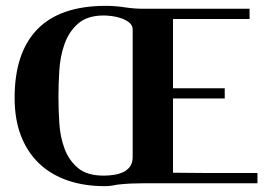

<svg xmlns="http://www.w3.org/2000/svg" viewBox="-20 -627 945 657"><path d="M30 -292Q30 -447 108 -527Q186 -607 342 -607Q374 -607 406.5 -602Q439 -597 471 -597H834V-562H572V-325H749V-290H572V-36L687 -35H861V0H479Q454 0 429.5 1Q405 2 380 5Q358 10 339 10Q267 10 210 -10Q153 -30 113 -68.5Q73 -107 51.5 -163Q30 -219 30 -292ZM335 -26Q351 -26 368.5 -28.5Q386 -31 400.5 -37.5Q415 -44 424.5 -56.5Q434 -69 434 -90V-526Q434 -540 422.5 -549.5Q411 -559 395 -564.5Q379 -570 362.5 -572Q346 -574 335 -574Q279 -574 247.5 -546.5Q216 -519 201 -477Q186 -435 183 -386.5Q180 -338 180 -296Q180 -253 183 -205.5Q186 -158 201 -118Q216 -78 247 -52Q278 -26 335 -26Z"/></svg>

Font: Gamine
Style: Bold
Weight: 700
Designer: Tapiwanashe Sebastian Garikayi
Version: Version 1.000